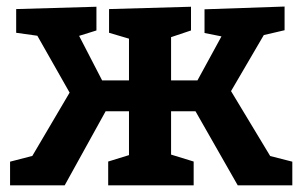

<svg xmlns="http://www.w3.org/2000/svg" viewBox="-20 -558 912 578"><path d="M10.3 0V-71.3L89.3 -91.7L68.7 -74L202 -300.3L198 -264.3L81.7 -469.3L111.7 -447.7L28.7 -459.3V-530.7L270.3 -537.7V-466.3L202 -445L213 -460L295.7 -300L270.7 -316H391.3L368.3 -295.7V-463.3L388.3 -435.7L308.3 -459.3V-530.7L555 -537.7V-466.3L481.7 -441.7L495 -463.3V-295.7L472 -316H592.3L565.7 -300L653 -460L664 -445L595.7 -458.7V-530L836.7 -538.3V-467L754 -447.7L784 -469.3L664 -264L665.7 -300L802 -74L781.7 -91.3L860 -71.3V0H695.7L561.3 -235.7L582.7 -223H472L495 -236V-70.3L480.7 -97L563 -71.7V0H305.7V-71.7L385.3 -96.3L368.3 -70.3V-236L391.3 -223H280.3L305 -235.7L174.7 0Z"/></svg>

Font: Bitter Thin
Style: Regular
Weight: 100
Designer: Sol Matas, and Bitter project Authors
Foundry: Sol Matas
Version: Version 2.002